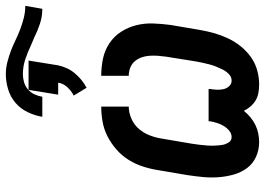

<svg xmlns="http://www.w3.org/2000/svg" viewBox="-142 -736 887 642"><g transform="rotate(-90 301.0 -415.5)"><path d="M339 8Q325 8 311 5.5Q297 3 285.5 -4Q274 -11 265.5 -21Q257 -31 251 -43Q241 -31 229 -21Q217 -11 203.5 -4.5Q190 2 175.5 5Q161 8 147 8Q120 8 97 -2.5Q74 -13 59.5 -32.5Q45 -52 38 -76.5Q31 -101 29 -127Q27 -153 29.5 -179.5Q32 -206 36 -232L53 -332Q57 -357 65 -381.5Q73 -406 87 -428.5Q101 -451 121.5 -469Q142 -487 165.5 -499Q189 -511 214.5 -515.5Q240 -520 265 -520V-428Q245 -428 224.5 -419Q204 -410 190 -393.5Q176 -377 168.5 -357Q161 -337 158 -317L141 -217Q139 -205 137.5 -192Q136 -179 135 -166.5Q134 -154 134.5 -142Q135 -130 136.5 -118Q138 -106 144.5 -95Q151 -84 163 -84Q175 -84 185 -92.5Q195 -101 201 -111.5Q207 -122 210.5 -133.5Q214 -145 216 -156V-161H324V-156Q322 -145 321.5 -133.5Q321 -122 323.5 -111Q326 -100 333.5 -92Q341 -84 352 -84Q364 -84 373.5 -93Q383 -102 388.5 -113Q394 -124 398.5 -135Q403 -146 406 -157.5Q409 -169 411.5 -180.5Q414 -192 416 -203L432 -303Q434 -317 435 -331Q436 -345 435 -359Q434 -373 429.5 -385.5Q425 -398 416.5 -408Q408 -418 395 -423Q382 -428 368 -428V-520Q398 -520 426 -514Q454 -508 477 -492.5Q500 -477 515 -454Q530 -431 537 -403.5Q544 -376 543 -346.5Q542 -317 538 -288L521 -188Q517 -165 510.5 -142Q504 -119 493.5 -96.5Q483 -74 467 -54Q451 -34 430.5 -19.5Q410 -5 386.5 1.5Q363 8 339 8ZM231 -717Q235 -742 246.5 -766Q258 -790 278 -807Q298 -824 323.5 -831.5Q349 -839 373 -839Q394 -839 413.5 -834Q433 -829 451.5 -822Q470 -815 487.5 -806.5Q505 -798 523.5 -791Q542 -784 561.5 -779Q581 -774 602 -774L592 -717Q566 -717 542 -725Q518 -733 496 -744L470 -755Q447 -766 423 -774Q399 -782 373 -782Q360 -782 346.5 -778Q333 -774 322.5 -765Q312 -756 306 -743Q300 -730 298 -717ZM328 -569 302 -612Q318 -620 330.5 -634Q343 -648 345 -664H305L321 -763H419L403 -664Q400 -650 393.5 -635.5Q387 -621 377 -609Q367 -597 354.5 -586.5Q342 -576 328 -569Z"/></g></svg>

Font: Iosevka SS04 SmBd Ex Obl
Style: Regular
Weight: 600
Width: 7
Italic angle: -9°
Monospace: yes
Designer: Belleve Invis
Foundry: Belleve Invis
Version: Version 19.0.0; ttfautohint (v1.8.4)